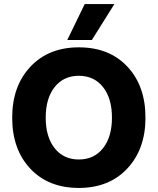

<svg xmlns="http://www.w3.org/2000/svg" viewBox="-20 -918 776 945"><path d="M696 -339Q696 -184 606.5 -88.5Q517 7 368 7Q218 7 129 -88Q40 -183 40 -339Q40 -494 129.5 -589.5Q219 -685 368 -685Q518 -685 607 -590Q696 -495 696 -339ZM249 -489.5Q205 -434 205 -339Q205 -244 249 -188.5Q293 -133 368 -133Q443 -133 487 -188.5Q531 -244 531 -339Q531 -434 487 -489.5Q443 -545 368 -545Q293 -545 249 -489.5ZM432 -721H311L397 -898H543Z"/></svg>

Font: Hind Guntur
Style: Bold
Weight: 700
Designer: Manushi Parikh, Hitesh Malaviya
Foundry: Indian Type Foundry
Version: Version 1.002;PS 1.0;hotconv 1.0.86;makeotf.lib2.5.63406; tt